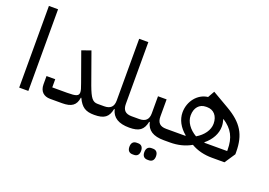

<svg xmlns="http://www.w3.org/2000/svg" viewBox="-126 -1086 2289 1635"><g transform="rotate(20 1019.0 -268.0)"><path d="M72 0H155V-740H72Z M352 0H461C545 0 585 -27 595 -99H599C634 -25 672 0 751 0L773 -22V-98H747C702 -98 681 -124 643 -226L542 -508L460 -479L554 -217C569 -176 575 -156 575 -140C575 -107 553 -98 471 -98H336V-172H257V-97C257 -33 295 0 352 0Z M751 0C841 0 879 -28 894 -105H899C916 -34 972 0 1068 0L1090 -22V-98H1055C999 -98 973 -124 973 -180V-740H890V-180C890 -125 863 -98 806 -98H773L751 -76Z M1308 204H1321C1348 204 1367 188 1367 152C1367 115 1348 99 1321 99H1308C1280 99 1261 115 1261 152C1261 188 1280 204 1308 204ZM1173 204H1186C1213 204 1232 188 1232 152C1232 115 1213 99 1186 99H1173C1145 99 1126 115 1126 152C1126 188 1145 204 1173 204ZM1068 0C1158 0 1196 -28 1212 -105H1217C1233 -34 1286 0 1382 0L1404 -22V-98H1368C1312 -98 1286 -124 1286 -180V-335H1208V-180C1208 -125 1181 -98 1124 -98H1090L1068 -76Z M1382 0H1439C1507 0 1572 -15 1629 -48C1685 -15 1750 0 1818 0H1932L1996 -96V-116C1996 -274 1940 -363 1798 -446L1645 -535L1611 -475C1521 -465 1451 -380 1451 -278C1451 -213 1484 -151 1544 -102L1542 -98H1404L1382 -76ZM1629 -125C1565 -162 1525 -218 1525 -277C1525 -347 1564 -391 1623 -391H1634C1693 -391 1733 -347 1733 -277C1733 -218 1692 -162 1629 -125ZM1799 -343C1884 -287 1921 -221 1921 -108V-98H1715L1713 -102C1773 -151 1807 -213 1807 -278C1807 -300 1803 -321 1797 -341Z"/></g></svg>

Font: IBM Plex Arabic Text
Style: Regular
Weight: 450
Designer: Mike Abbink, Paul van der Laan, Pieter van Rosmalen, Wael Morcos, Khajak Apelian
Foundry: Bold Monday
Version: Version 1.0